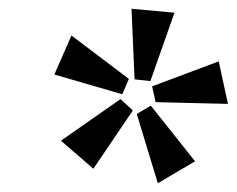

<svg xmlns="http://www.w3.org/2000/svg" viewBox="-20 -748 540 438"><path d="M287 -567 280 -728 378 -719 323 -563ZM104 -578 143 -667 274 -568 259 -533ZM335 -515 327 -551 479 -608 500 -511ZM119 -427 255 -522 283 -496 193 -363ZM292 -488 324 -507 425 -380 340 -330Z"/></svg>

Font: Ysabeau Infant Semibold
Style: Italic
Weight: 600
Italic angle: -12°
Designer: Christian Thalmann (Catharsis Fonts)
Version: Version 0.003